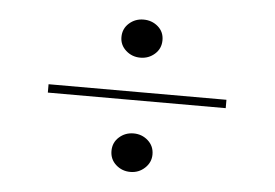

<svg xmlns="http://www.w3.org/2000/svg" viewBox="-36 -532 655 457"><g transform="rotate(5 291.0 -304.0)"><path d="M290 -395Q270 -395 255.5 -408Q241 -421 241 -440Q241 -460 255.5 -473Q270 -486 290 -486Q310 -486 324.5 -473.5Q339 -461 339 -441Q339 -421 324.5 -408Q310 -395 290 -395ZM78 -293V-313H503V-293ZM290 -122Q270 -122 255.5 -135Q241 -148 241 -168Q241 -188 255.5 -201Q270 -214 290 -214Q310 -214 324.5 -201Q339 -188 339 -168Q339 -149 324.5 -135.5Q310 -122 290 -122Z"/></g></svg>

Font: Display Extralight
Style: Regular
Weight: 200
Designer: Latin by Veronika Burian and Jose Scaglione. Greek by Irene Vlachou. Cyrillic by Vera Evstafieva.
Foundry: TypeTogether
Version: Version 3.002